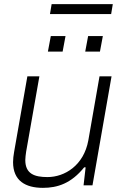

<svg xmlns="http://www.w3.org/2000/svg" viewBox="-20 -894 584 926"><path d="M221 -826H516L524 -874H229ZM211 -645H282L296 -720H225ZM391 -645H462L476 -720H405ZM187 12C257 12 323 -9 386 -87H393L383 0H426L518 -526H460L406 -217C384 -96 292 -40 209 -40C147 -40 102 -55 102 -122C102 -133 104 -148 106 -162L170 -526H112L48 -161C45 -144 43 -127 43 -112C43 -22 103 12 187 12Z"/></svg>

Font: Archivo ExtraLight
Style: Italic
Weight: 200
Italic angle: -10°
Designer: Hector Gatti
Foundry: Omnibus-Type
Version: Version 2.001